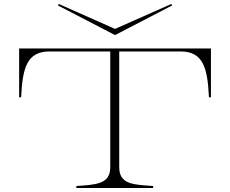

<svg xmlns="http://www.w3.org/2000/svg" viewBox="-20 -943 1154 963"><path d="M1038 -700H76V-455H86C93 -605 116 -685 229 -685H533V-104C533 -18 459 -17 363 -10V0H748V-10C654 -17 578 -16 578 -104V-685H885C998 -685 1021 -605 1028 -455H1038ZM270 -916 557 -767 844 -916 839 -923 557 -798 275 -923Z"/></svg>

Font: Sprat Extended Thin
Style: Regular
Weight: 100
Width: 9
Designer: Ethan Nakache
Foundry: Collletttivo
Version: Version 2.000;Glyphs 3.2 (3217)